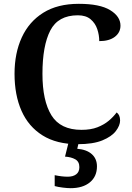

<svg xmlns="http://www.w3.org/2000/svg" viewBox="-20 -744 688 1004"><path d="M386 10Q276 10 202.5 -36Q129 -82 92.5 -164.5Q56 -247 56 -358Q56 -466 94 -548.5Q132 -631 206.5 -677.5Q281 -724 392 -724Q502 -724 556 -691Q610 -658 610 -610Q610 -574 580.5 -551.5Q551 -529 499 -529Q499 -561 488.5 -592Q478 -623 453.5 -643.5Q429 -664 387 -664Q284 -664 243 -584.5Q202 -505 202 -358Q202 -217 249 -141Q296 -65 406 -65Q455 -65 489.5 -78.5Q524 -92 548.5 -112.5Q573 -133 590 -156Q608 -143 608 -114Q608 -88 586 -59Q564 -30 515.5 -10Q467 10 386 10ZM349 240Q333 240 308.5 237Q284 234 266 229V172Q304 180 334 180Q362 180 378.5 167.5Q395 155 395 130Q395 101 373.5 89Q352 77 320 75L341 -9H394L384 34Q433 38 460 62Q487 86 487 126Q487 179 450 209.5Q413 240 349 240Z"/></svg>

Font: Noto Serif NP Hmong SemiBold
Style: Regular
Weight: 600
Designer: Dalton Maag Ltd
Foundry: Dalton Maag Ltd
Version: Version 1.001; ttfautohint (v1.8.4.7-5d5b)